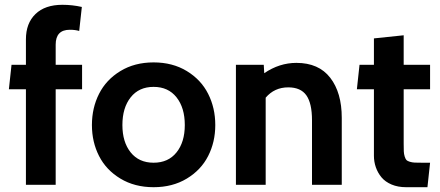

<svg xmlns="http://www.w3.org/2000/svg" viewBox="-20 -770 1835 800"><path d="M212 0H88V-398H17L28 -500H88V-606Q88 -673 127.8 -711.5Q167.5 -750 240 -750Q281.5 -750 321 -741L310 -641Q293.5 -646 271 -646Q212 -646 212 -584V-500H322V-398H212Z M363 -249Q363 -320.5 392.8 -379.2Q422.5 -438 481.8 -474Q541 -510 620 -510Q699 -510 758.2 -474Q817.5 -438 847.2 -379.2Q877 -320.5 877 -249Q877 -178 847.2 -119.8Q817.5 -61.5 758.2 -25.8Q699 10 620 10Q541 10 481.8 -25.8Q422.5 -61.5 392.8 -119.8Q363 -178 363 -249ZM750 -249Q750 -321 715.5 -364.5Q681 -408 620 -408Q559 -408 524.5 -364.5Q490 -321 490 -249Q490 -178 524.5 -135Q559 -92 620 -92Q681 -92 715.5 -135Q750 -178 750 -249Z M1215 -508Q1308 -508 1356 -446Q1404 -384 1404 -279V0H1280V-269Q1280 -339.5 1256.5 -372.8Q1233 -406 1181 -406Q1123.5 -406 1087 -363V0H963V-500H1079L1081 -465Q1144 -508 1215 -508Z M1761 10H1672Q1638 10 1611.5 -1.2Q1585 -12.5 1569.5 -31.2Q1554 -50 1546 -73Q1538 -96 1538 -121V-398H1467L1478 -500H1538V-610L1662 -623V-500H1772V-398H1662V-172Q1662 -151 1662.5 -139.5Q1663 -128 1666.2 -117.8Q1669.5 -107.5 1673.5 -103.2Q1677.5 -99 1687.5 -96Q1697.5 -93 1707.8 -92.5Q1718 -92 1738 -92H1772Z"/></svg>

Font: Cabin
Style: Bold
Weight: 700
Designer: Pablo Impallari
Foundry: Pablo Impallari. http://www.impallari.com Igino Marini. http://www.ikern.com
Version: Version 3.001;hotconv 1.0.109;makeotfexe 2.5.65596